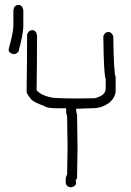

<svg xmlns="http://www.w3.org/2000/svg" viewBox="-20 -788 540 792"><path d="M272.5 -15.1Q251 -18.6 251 -36.6V-48.3Q251 -58.1 256.8 -67.9Q256.8 -86.9 258.8 -179.2Q256.8 -284.2 256.8 -308.1Q252.9 -320.8 252.9 -325.7V-341.3H219.7Q171.9 -341.3 162.1 -351.1Q114.3 -367.2 105.5 -382.3Q93.8 -396 89.8 -407.7Q91.8 -548.3 91.8 -646Q98.1 -663.6 113.3 -663.6Q128.9 -663.6 132.8 -642.1Q132.8 -537.1 130.9 -415.5Q152.3 -392.1 201.2 -384.3Q243.7 -381.8 298.3 -381.8Q332.5 -381.8 371.1 -382.8Q416 -394.5 416 -421.9V-462.9Q408.2 -473.6 406.2 -638.7Q412.6 -656.2 427.7 -656.2Q439.9 -656.2 447.3 -638.7Q449.2 -485.8 457 -470.7V-410.2Q454.6 -384.3 429.7 -363.3Q398.9 -341.8 365.2 -341.8L293.9 -339.4Q293.9 -326.7 297.9 -314L299.8 -179.2Q297.9 -74.7 297.9 -54.2Q293.9 -44.4 292 -44.4L293.9 -34.7Q293.9 -19 272.5 -15.1ZM56.6 -767.6Q72.3 -767.6 76.2 -746.1V-679.7Q76.2 -649.4 56.6 -576.2Q47.9 -564.5 37.1 -564.5Q15.6 -568.4 15.6 -584Q35.2 -655.3 35.2 -681.6V-746.1Q38.6 -767.6 56.6 -767.6Z"/></svg>

Font: CEF Fonts CJK Mono
Style: Regular
Weight: 400
Designer: PartyBoss (派对大魔王)
Version: Release 2.25